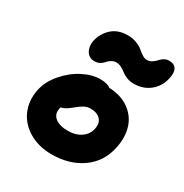

<svg xmlns="http://www.w3.org/2000/svg" viewBox="-168 -882 941 984"><g transform="rotate(30 302.5 -390.0)"><path d="M224.1 -550.8Q192.4 -550.8 176.8 -576.9Q161.1 -603 168 -638.2Q178.2 -686 213.9 -719Q249.5 -752 308.1 -752Q336.9 -752 360.8 -742.4Q384.8 -732.9 397.9 -721.4Q411.1 -710 425.8 -700.4Q440.4 -690.9 453.1 -690.9Q469.2 -690.9 482.7 -699.5Q496.1 -708 504.4 -718Q512.7 -728 526.4 -736.6Q540 -745.1 556.2 -745.1Q585.9 -745.1 598.1 -726.1Q610.4 -707 602.1 -668.9Q591.3 -616.2 551.8 -584Q512.2 -551.8 457 -551.8Q433.6 -551.8 414.1 -559.6Q394.5 -567.4 383.1 -576.9Q371.6 -586.4 356.7 -594.2Q341.8 -602.1 327.1 -602.1Q310.5 -602.1 297.6 -594Q284.7 -585.9 277.3 -576.4Q270 -566.9 256.1 -558.8Q242.2 -550.8 224.1 -550.8ZM273.9 -27.8Q195.3 -27.8 137.9 -62.3Q80.6 -96.7 56.9 -152.8Q33.2 -209 45.9 -273.9Q57.1 -331.1 99.6 -381.1Q142.1 -431.2 195.8 -459Q249.5 -486.8 297.9 -486.8Q339.4 -486.8 358.9 -471.2Q430.7 -468.3 478 -433.8Q525.4 -399.4 541.7 -345.9Q558.1 -292.5 544.9 -228Q525.9 -132.3 451.7 -80.1Q377.4 -27.8 273.9 -27.8ZM190.9 -249Q183.6 -215.3 209.5 -194.6Q235.4 -173.8 286.1 -173.8Q330.6 -173.8 362.1 -195.6Q393.6 -217.3 400.9 -253.9Q408.2 -289.1 388.7 -310.1Q369.1 -331.1 330.1 -331.1Q310.1 -331.1 293 -322Q275.9 -313 251 -292Q218.3 -263.7 193.8 -259.8Q190.9 -253.9 190.9 -249Z"/></g></svg>

Font: Shantell Sans Irregular
Style: Bold Italic
Weight: 700
Italic angle: -11.31°
Designer: Stephen Nixon, Anya Danilova, Shantell Martin
Foundry: Arrow Type
Version: Version 1.006;[9816181b4]